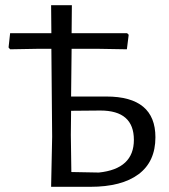

<svg xmlns="http://www.w3.org/2000/svg" viewBox="-20 -720 651 740"><path d="M579 -191Q579 -97 514 -48.5Q449 0 328 0H177L181 -193L178 -532H132L19 -530L13 -537L19 -592H178L177 -700H257L256 -592H470L476 -586L469 -530L352 -532H256L254 -348H390Q579 -348 579 -191ZM496 -181Q496 -294 367 -294L254 -293L253 -200L255 -57L361 -55Q496 -69 496 -181Z"/></svg>

Font: Alegreya Sans
Style: Regular
Weight: 400
Designer: Juan Pablo del Peral
Foundry: Huerta Tipografica
Version: Version 2.008; ttfautohint (v1.6)